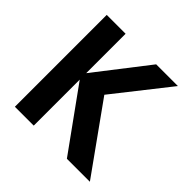

<svg xmlns="http://www.w3.org/2000/svg" viewBox="-162 -778 928 928"><g transform="rotate(45 302.0 -314.0)"><path d="M574.2 0 326.2 -346.7 547.9 -627.9H399.4L190.4 -358.4V-627.9H61.5V0H190.4V-314.5L417 0Z"/></g></svg>

Font: Namkio Khamti Book
Style: Bold
Weight: 800
Designer: Debbi Hosken
Foundry: SIL International
Version: Version 3.917